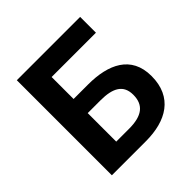

<svg xmlns="http://www.w3.org/2000/svg" viewBox="-191 -899 1057 1057"><g transform="rotate(-45 337.5 -370.0)"><path d="M91 0H356C514 0 632 -67 632 -232C632 -391 508 -446 352 -446H239V-617H584V-740H91ZM239 -114V-336H338C436 -336 488 -306 488 -230C488 -150 439 -114 339 -114Z"/></g></svg>

Font: Genne Gothic Bold
Style: Regular
Weight: 700
Designer: Ryoko NISHIZUKA (kana & ideographs); Paul D. Hunt (Latin, Greek & Cyrillic); Wenlong ZHANG (bopomofo); Sandoll Communica
Foundry: Adobe Systems Incorporated
Version: Version 1.004;PS 1.004;hotconv 16.6.51;makeotf.lib2.5.65220